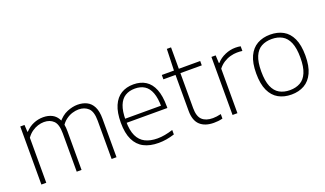

<svg xmlns="http://www.w3.org/2000/svg" viewBox="-72 -1205 2847 1680"><g transform="rotate(-20 1351.5 -365.5)"><path d="M89 0V-540.5H128.5L132 -475.5H136.5Q170 -512 213.2 -530.2Q256.5 -548.5 303.5 -548.5Q350.5 -548.5 386.5 -530Q422.5 -511.5 442.8 -470Q463 -428.5 463 -359.5V0H418V-357.5Q418 -441 384.5 -473.8Q351 -506.5 296 -506.5Q268.5 -506.5 239.8 -497.5Q211 -488.5 183.8 -469.5Q156.5 -450.5 134.5 -419.5V0ZM743 0V-357.5Q743 -441 708.2 -473.8Q673.5 -506.5 618 -506.5Q590.5 -506.5 559.2 -497Q528 -487.5 498 -465Q468 -442.5 446 -404L431.5 -451.5Q475 -506.5 526.2 -527.5Q577.5 -548.5 623.5 -548.5Q672 -548.5 709.2 -530Q746.5 -511.5 767.5 -469.8Q788.5 -428 788.5 -359V0Z M1179.5 9Q1099 9 1042.8 -20Q986.5 -49 956.8 -110.8Q927 -172.5 927 -270.5Q927 -365.5 953.8 -427.2Q980.5 -489 1029.2 -518.8Q1078 -548.5 1144 -548.5Q1210.5 -548.5 1257.5 -518.5Q1304.5 -488.5 1329.2 -426.8Q1354 -365 1354 -270V-252.5H947V-290.5H1326L1308.5 -277.5Q1308.5 -360.5 1289.2 -411.5Q1270 -462.5 1233.2 -486Q1196.5 -509.5 1144 -509.5Q1091 -509.5 1053 -486.2Q1015 -463 994.8 -411.8Q974.5 -360.5 974.5 -277.5V-266Q974.5 -181.5 998.8 -130Q1023 -78.5 1069.8 -55Q1116.5 -31.5 1183.5 -31.5Q1217 -31.5 1252.5 -38Q1288 -44.5 1328 -57V-15.5Q1288.5 -3 1252.2 3Q1216 9 1179.5 9Z M1693.5 9Q1611.5 9 1565.8 -33Q1520 -75 1520 -166V-540.5L1526.5 -740H1565.5V-174Q1565.5 -97 1600 -64.8Q1634.5 -32.5 1699 -32.5Q1717 -32.5 1734.8 -35Q1752.5 -37.5 1775 -42.5V-0.5Q1752.5 5 1733.5 7Q1714.5 9 1693.5 9ZM1407 -500V-540.5H1764.5V-500Z M1869 0V-540.5H1908.5L1912 -467.5H1916.5Q1948.5 -504 1996.2 -524.5Q2044 -545 2092.5 -545Q2106.5 -545 2117.8 -544Q2129 -543 2141.5 -540.5V-497Q2129.5 -499 2117.5 -499.5Q2105.5 -500 2091.5 -500Q2062.5 -500 2030 -491.2Q1997.5 -482.5 1967.2 -463.2Q1937 -444 1914.5 -414.5V0Z M2417 9Q2348 9 2296.5 -19.8Q2245 -48.5 2216.2 -110Q2187.5 -171.5 2187.5 -270Q2187.5 -367.5 2216.2 -429Q2245 -490.5 2296.8 -519.5Q2348.5 -548.5 2417 -548.5Q2486 -548.5 2537.2 -520.2Q2588.5 -492 2617.2 -430.5Q2646 -369 2646 -270.5Q2646 -173 2617.2 -111.2Q2588.5 -49.5 2536.8 -20.2Q2485 9 2417 9ZM2417 -32Q2472 -32 2513 -54.8Q2554 -77.5 2576.2 -129.8Q2598.5 -182 2598.5 -269Q2598.5 -357.5 2576.2 -409.8Q2554 -462 2513 -484.8Q2472 -507.5 2417 -507.5Q2361.5 -507.5 2320.5 -485Q2279.5 -462.5 2257.2 -410.5Q2235 -358.5 2235 -271.5Q2235 -183 2257.2 -130.5Q2279.5 -78 2320.5 -55Q2361.5 -32 2417 -32Z"/></g></svg>

Font: Encode Sans SemiExpanded ExtraLight
Style: Regular
Weight: 250
Width: 6
Designer: Multiple Designers
Foundry: Impallari Type
Version: Version 3.002